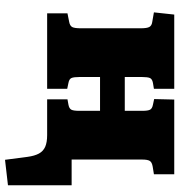

<svg xmlns="http://www.w3.org/2000/svg" viewBox="6 -566 731 784"><g transform="rotate(90 372.0 -173.5)"><path d="M632 172 620 80Q616 51 606.5 33.5Q597 16 579 8Q561 0 531 0H385V-83L407 -87Q423 -90 427.5 -99Q432 -108 432 -130V-216H294V-131Q294 -109 298 -99.5Q302 -90 318 -87L342 -82V0H34V-83L69 -90Q85 -93 90 -102.5Q95 -112 95 -138V-382Q95 -408 89.5 -417.5Q84 -427 70 -429L30 -436L39 -519H342V-436L318 -432Q302 -429 298 -419.5Q294 -410 294 -388V-317H432V-390Q432 -411 427.5 -420Q423 -429 407 -432L384 -437L386 -519H691V-436L660 -431Q642 -428 636.5 -419Q631 -410 631 -388V-100H736V160Z"/></g></svg>

Font: Literata ExtraBold
Style: Regular
Weight: 800
Designer: Latin by Veronika Burian and Jose Scaglione. Greek by Irene Vlachou. Cyrillic by Vera Evstafieva.
Foundry: TypeTogether
Version: Version 3.103;gftools[0.9.29]